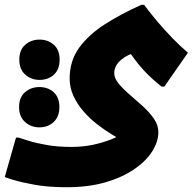

<svg xmlns="http://www.w3.org/2000/svg" viewBox="-60 -521 812 805"><path d="M220 264Q142 264 84.5 253.5Q27 243 -5 233Q-37 223 -40 221L7 56H18Q31 60 61 69.5Q91 79 136.5 87Q182 95 239 95Q288 95 330 86Q372 77 407 63Q442 49 467 35L473 78Q444 64 411 44Q378 24 346 -1Q314 -26 288.5 -56Q263 -86 247.5 -120Q232 -154 232 -191Q232 -266 272 -321Q312 -376 380 -419.5Q448 -463 533 -501H544Q567 -470 598 -433Q629 -396 663 -361Q697 -326 728 -300L629 -158H617Q582 -186 555 -213.5Q528 -241 504.5 -272.5Q481 -304 455 -343L527 -298Q520 -301 506.5 -299Q493 -297 478.5 -290Q464 -283 450 -272Q436 -261 427.5 -246.5Q419 -232 419 -214Q419 -193 437.5 -170.5Q456 -148 483.5 -124.5Q511 -101 539 -75.5Q567 -50 585.5 -23Q604 4 604 33Q604 73 578 114Q552 155 502 189Q452 223 381.5 243.5Q311 264 220 264ZM106 -186Q71 -186 46 -208Q21 -230 21 -271Q21 -312 46 -333.5Q71 -355 106 -355Q141 -355 165.5 -333.5Q190 -312 190 -271Q190 -230 166 -208Q142 -186 106 -186ZM105 13Q70 13 45 -9.5Q20 -32 20 -72Q20 -113 45 -134.5Q70 -156 105 -156Q141 -156 165 -134.5Q189 -113 189 -72Q189 -32 165 -9.5Q141 13 105 13Z"/></svg>

Font: Kufam ExtraBold
Style: Italic
Weight: 800
Italic angle: -11°
Designer: Artur Schmal
Foundry: Original Type
Version: Version 1.301; ttfautohint (v1.8.3)